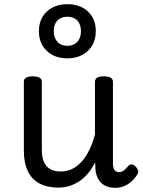

<svg xmlns="http://www.w3.org/2000/svg" viewBox="-20 -880 686 918"><path d="M260 17Q207 17 170 -2Q133 -21 113.5 -60.5Q94 -100 94 -161V-489Q94 -502 104.5 -508.5Q115 -515 136 -515Q158 -515 169 -508.5Q180 -502 180 -489V-163Q180 -129 190 -106Q200 -83 220 -71.5Q240 -60 271 -60Q301 -60 326.5 -73Q352 -86 372.5 -109.5Q393 -133 408.5 -166Q424 -199 434 -237V-489Q434 -502 444.5 -508.5Q455 -515 477 -515Q498 -515 509 -508.5Q520 -502 520 -489V-99Q520 -84 523.5 -74.5Q527 -65 534 -61Q541 -57 550 -57Q558 -57 565.5 -61Q573 -65 580.5 -72.5Q588 -80 595 -88Q602 -95 611.5 -93.5Q621 -92 630 -82Q637 -75 640 -65.5Q643 -56 637 -47Q626 -28 610 -13.5Q594 1 574.5 9.5Q555 18 533 18Q509 18 491.5 11.5Q474 5 462 -7.5Q450 -20 443.5 -37.5Q437 -55 436 -76L435 -104Q420 -74 400.5 -51Q381 -28 358.5 -13Q336 2 311 9.5Q286 17 260 17ZM302 -601Q241 -601 203.5 -637Q166 -673 166 -731Q166 -770 183 -799Q200 -828 231 -844Q262 -860 302 -860Q363 -860 400.5 -825Q438 -790 438 -731Q438 -692 421 -663Q404 -634 373.5 -617.5Q343 -601 302 -601ZM302 -661Q323 -661 337.5 -670Q352 -679 359.5 -694.5Q367 -710 367 -731Q367 -763 350 -781.5Q333 -800 302 -800Q282 -800 267 -791.5Q252 -783 244.5 -767.5Q237 -752 237 -731Q237 -700 254 -680.5Q271 -661 302 -661Z"/></svg>

Font: Playwrite IT Trad
Style: Regular
Weight: 400
Designer: Veronika Burian, José Scaglione
Foundry: TypeTogether
Version: Version 1.002